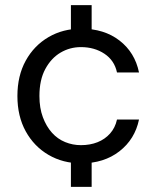

<svg xmlns="http://www.w3.org/2000/svg" viewBox="-20 -626 611 750"><path d="M257 104V-40H338V104ZM257 -462V-606H338V-462ZM297 12Q226 12 169.5 -21Q113 -54 80.5 -113Q48 -172 48 -251Q48 -330 80.5 -389Q113 -448 169.5 -481Q226 -514 297 -514Q387 -514 447 -467.5Q507 -421 523 -343H437Q427 -390 388 -416Q349 -442 296 -442Q253 -442 216.5 -420.5Q180 -399 157 -356.5Q134 -314 134 -251Q134 -204 147.5 -168Q161 -132 183 -107.5Q205 -83 234.5 -71Q264 -59 296 -59Q332 -59 361 -70.5Q390 -82 410 -104.5Q430 -127 437 -159H523Q507 -82 446.5 -35Q386 12 297 12Z"/></svg>

Font: DM Sans 16pt
Style: Regular
Weight: 400
Version: Version 4.004;gftools[0.9.30]